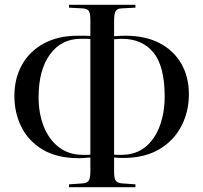

<svg xmlns="http://www.w3.org/2000/svg" viewBox="-20 -764 848 801"><path d="M268 17V5L326 1Q345 -1 351 -11.5Q357 -22 357 -50V-107Q347 -106 332.5 -105Q318 -104 310 -104Q218 -104 158 -140Q98 -176 69 -235Q40 -294 40 -363Q40 -438 72.5 -495Q105 -552 164.5 -583.5Q224 -615 304 -615Q317 -615 332 -615Q347 -615 357 -614V-682Q357 -708 350.5 -718Q344 -728 324 -729L268 -732V-744H545V-732L486 -729Q468 -728 462 -716.5Q456 -705 456 -678V-613Q473 -614 483 -614.5Q493 -615 502 -615Q587 -615 646 -584Q705 -553 736.5 -498Q768 -443 768 -371Q768 -298 736.5 -237.5Q705 -177 644 -141Q583 -105 494 -105Q488 -105 476 -105.5Q464 -106 456 -107V-46Q456 -21 462.5 -11Q469 -1 488 1L545 5V17ZM326 -118Q334 -118 343 -118Q352 -118 357 -119V-601Q351 -602 338.5 -602Q326 -602 316 -602Q236 -602 188.5 -537Q141 -472 141 -358Q141 -291 162.5 -236.5Q184 -182 225.5 -150Q267 -118 326 -118ZM486 -118Q546 -118 586 -150.5Q626 -183 646.5 -238.5Q667 -294 667 -361Q667 -488 620 -545Q573 -602 489 -602Q483 -602 472.5 -601.5Q462 -601 456 -600V-119Q461 -118 471 -118Q481 -118 486 -118Z"/></svg>

Font: Literata 72pt
Style: Regular
Weight: 400
Designer: Latin by Veronika Burian and Jose Scaglione. Greek by Irene Vlachou. Cyrillic by Vera Evstafieva.
Foundry: TypeTogether
Version: Version 3.002